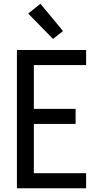

<svg xmlns="http://www.w3.org/2000/svg" viewBox="-20 -1001 540 1021"><path d="M70 0V-735H438V-655H160V-422H382V-342H160V-80H438V0ZM262 -794 130 -929 195 -981 315 -836Z"/></svg>

Font: Iosevka Medium
Style: Regular
Weight: 500
Monospace: yes
Designer: Belleve Invis
Foundry: Belleve Invis
Version: Version 32.5.0; ttfautohint (v1.8.4)